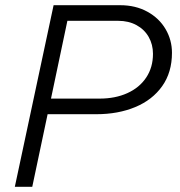

<svg xmlns="http://www.w3.org/2000/svg" viewBox="-20 -718 690 738"><path d="M186 -698H442Q501 -698 546.5 -673Q592 -648 616.5 -606Q641 -564 641 -515Q641 -440 603.5 -387Q566 -334 500 -306.5Q434 -279 350 -279H163L104 0H37ZM363 -339Q423 -339 469.5 -360Q516 -381 542 -420Q568 -459 568 -511Q568 -547 551.5 -576Q535 -605 504.5 -621.5Q474 -638 434 -638H239L176 -339Z"/></svg>

Font: Azeret Mono Light
Style: Italic
Weight: 300
Italic angle: -12°
Designer: Martin Vácha
Foundry: Displaay
Version: Version 1.000; Glyphs 3.0.3, build 3074